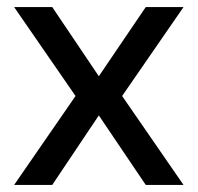

<svg xmlns="http://www.w3.org/2000/svg" viewBox="-20 -524 560 544"><path d="M20 0 194 -252 20 -504H128L260 -308L393 -504H500L326 -252L500 0H393L260 -197L128 0Z"/></svg>

Font: AWOL-DM Medium
Style: Regular
Weight: 500
Designer: Colophon Foundry, Jonny Pinhorn, Mikhail Sharanda
Foundry: Colophon Foundry
Version: Version 1.000;Glyphs 3.2.3 (3260)